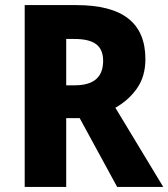

<svg xmlns="http://www.w3.org/2000/svg" viewBox="-20 -734 661 754"><path d="M279 -714Q417 -714 484 -661Q551 -608 551 -502Q551 -434 518 -387Q485 -340 433 -311L621 0H440L293 -270H240V0H77V-714ZM272 -581H240V-399H274Q385 -399 385 -495Q385 -540 357.5 -560.5Q330 -581 272 -581Z"/></svg>

Font: Noto Sans Telugu SemiCondensed ExtraBold
Style: Regular
Weight: 800
Width: 4
Designer: Jelle Bosma - Monotype Design Team
Foundry: Monotype Imaging Inc.
Version: Version 2.005; ttfautohint (v1.8.4.7-5d5b)